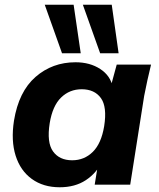

<svg xmlns="http://www.w3.org/2000/svg" viewBox="-20 -780 672 811"><path d="M232 11Q163 11 114.5 -24Q66 -59 46 -122.5Q26 -186 39 -270Q59 -393 130 -455Q201 -517 299 -517Q360 -517 403.5 -488.5Q447 -460 456 -412L446 -408L473 -507H618Q610 -474 602.5 -440.5Q595 -407 589 -375L530 0H380L396 -99H412Q388 -49 342.5 -19Q297 11 232 11ZM285 -103Q336 -103 372 -138.5Q408 -174 420 -247Q433 -329 406 -366Q379 -403 325 -403Q274 -403 238 -368Q202 -333 190 -260Q177 -178 204 -140.5Q231 -103 285 -103ZM403 -555 330 -760H452L481 -555ZM242 -555 169 -760H291L321 -555Z"/></svg>

Font: Mulish ExtraLight ExtraBold
Style: Italic
Weight: 800
Italic angle: -9°
Version: Version 3.603